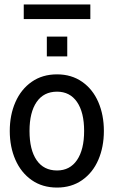

<svg xmlns="http://www.w3.org/2000/svg" viewBox="-20 -835 512 865"><path d="M24 -245Q24 -317 49.5 -375Q75 -433 123 -466.5Q171 -500 237 -500Q302 -500 350 -466.5Q398 -433 423 -375Q448 -317 448 -245Q448 -173 423 -115Q398 -57 350 -23.5Q302 10 237 10Q171 10 123 -23.5Q75 -57 49.5 -115Q24 -173 24 -245ZM359 -245Q359 -329 327 -375.5Q295 -422 237 -422Q177 -422 145 -375.5Q113 -329 113 -245Q113 -160 145 -113.5Q177 -67 237 -67Q295 -67 327 -114Q359 -161 359 -245ZM191 -670H283V-581H191ZM87 -815H387V-749H87Z"/></svg>

Font: Cabin Condensed
Style: Regular
Weight: 400
Width: 3
Designer: Pablo Impallari
Foundry: Pablo Impallari. http://www.impallari.com Igino Marini. http://www.ikern.com
Version: Version 2.200